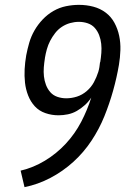

<svg xmlns="http://www.w3.org/2000/svg" viewBox="-20 -763 540 791"><path d="M81 8 65 -60Q117 -72 165 -101Q213 -130 251 -171Q289 -212 314.5 -261Q340 -310 356 -361Q345 -344 329.5 -330Q314 -316 296.5 -306Q279 -296 259.5 -292Q240 -288 221 -288Q193 -288 167 -297Q141 -306 123.5 -325Q106 -344 96 -369.5Q86 -395 83 -422.5Q80 -450 81.5 -478Q83 -506 88 -535Q93 -561 100.5 -587Q108 -613 122 -637.5Q136 -662 156 -683Q176 -704 200.5 -718Q225 -732 252 -737.5Q279 -743 305 -743Q336 -743 364.5 -735.5Q393 -728 415.5 -711Q438 -694 451.5 -669Q465 -644 471 -615.5Q477 -587 476 -556.5Q475 -526 470 -496Q461 -443 446 -389.5Q431 -336 410 -284Q389 -232 357 -183.5Q325 -135 282 -96Q239 -57 187.5 -30Q136 -3 81 8ZM253 -358Q275 -358 297 -365Q319 -372 337.5 -388Q356 -404 367 -424.5Q378 -445 385 -467Q388 -477 389.5 -486.5Q391 -496 392 -506L393 -507Q396 -526 397.5 -545Q399 -564 397 -582.5Q395 -601 388.5 -618Q382 -635 370.5 -648Q359 -661 341.5 -667Q324 -673 305 -673Q287 -673 269 -668Q251 -663 235 -652.5Q219 -642 207 -626.5Q195 -611 186.5 -594.5Q178 -578 173 -560Q168 -542 165 -524V-523Q162 -504 160.5 -485.5Q159 -467 161 -448.5Q163 -430 169.5 -413Q176 -396 187.5 -383Q199 -370 216.5 -364Q234 -358 253 -358Z"/></svg>

Font: Iosevka Term Curly Oblique
Style: Regular
Weight: 400
Italic angle: -9°
Designer: Belleve Invis
Foundry: Belleve Invis
Version: Version 32.3.0